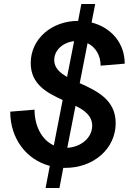

<svg xmlns="http://www.w3.org/2000/svg" viewBox="-20 -820 641 956"><path d="M304 16C447 16 556 -80 556 -207C556 -324 461 -368 377 -406L416 -605C457 -585 481 -543 481 -493L601 -503C601 -608 531 -684 436 -708L454 -800H385L369 -716C238 -716 133 -627 133 -506C133 -400 214 -358 292 -322L248 -96C186 -124 152 -195 152 -274L31 -264C31 -130 111 -25 228 6L207 116H276L295 16ZM250 -521C250 -571 294 -609 349 -615L314 -437C277 -458 250 -483 250 -521ZM315 -84 356 -293C403 -270 439 -242 439 -194C439 -134 384 -88 315 -84Z"/></svg>

Font: Uncut Sans Semibold Italic
Style: Regular
Weight: 600
Italic angle: -11°
Designer: Kasper Nordkvist
Foundry: UNCUT.wtf
Version: Version 1.304;Glyphs 3.2 (3246)